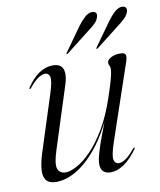

<svg xmlns="http://www.w3.org/2000/svg" viewBox="-74 -674 619 742"><g transform="rotate(-10 236.0 -303.5)"><path d="M408 -70.5Q409 -70 408.5 -68.2Q408 -66.5 407 -65Q381.5 -29 354.5 -10.5Q327.5 8 302 8Q283 8 272.8 -1.5Q262.5 -11 262.5 -31Q262.5 -47 269.8 -72.2Q277 -97.5 286.8 -124.2Q296.5 -151 305 -172.8Q313.5 -194.5 315 -204L317.5 -202.5Q290.5 -144.5 260.2 -104.2Q230 -64 200 -39.2Q170 -14.5 141.8 -3.2Q113.5 8 89 8Q59.5 8 48.2 -7.2Q37 -22.5 39.5 -49.8Q42 -77 53 -112L124 -333Q139.5 -381.5 135 -396.5Q130.5 -411.5 116.5 -411.5Q106 -411.5 91 -402.2Q76 -393 54 -366.5Q52 -364 50.8 -363.2Q49.5 -362.5 48.5 -363Q47.5 -364 47.8 -365.5Q48 -367 49.5 -370Q72 -403.5 97.8 -420.8Q123.5 -438 152 -438Q172 -438 182.5 -428.8Q193 -419.5 194.2 -401.2Q195.5 -383 186.5 -355L109.5 -114.5Q92 -61 99.2 -41.5Q106.5 -22 130.5 -22Q147.5 -22 174 -36Q200.5 -50 231 -81Q261.5 -112 291.2 -162.5Q321 -213 344.5 -285.5Q356 -319.5 361.5 -339.5Q367 -359.5 368.8 -370.2Q370.5 -381 370.5 -387.5Q370.5 -395 367.5 -399.2Q364.5 -403.5 364.5 -410.5Q364.5 -421 379.2 -429.5Q394 -438 416.5 -438Q434.5 -438 437.2 -428.8Q440 -419.5 433.5 -401.5L334.5 -110Q316 -56.5 319.5 -39Q323 -21.5 339 -21.5Q350 -21.5 364.8 -31Q379.5 -40.5 402 -67.5Q403.5 -69 405.2 -70Q407 -71 408 -70.5ZM279 -568.5Q294.5 -589 308.2 -601.5Q322 -614 335.5 -614.5Q347.5 -615 351.8 -608.5Q356 -602 353 -593Q349 -579 337.8 -568.2Q326.5 -557.5 311 -546L217.5 -473Q215.5 -471.5 214.2 -471.2Q213 -471 212 -471.5Q211.5 -472.5 212 -473.8Q212.5 -475 214 -477ZM396.5 -568.5Q411.5 -589 425.5 -601.5Q439.5 -614 452.5 -614.5Q464.5 -615 469 -608.5Q473.5 -602 470.5 -593Q466 -579 454.8 -568.2Q443.5 -557.5 428.5 -546L335 -473Q333 -471.5 331.8 -471.2Q330.5 -471 329.5 -471.5Q329 -472.5 329.5 -473.8Q330 -475 331 -477Z"/></g></svg>

Font: Fraunces 120pt Light
Style: Italic
Weight: 300
Italic angle: -16°
Version: Version 1.000;[b76b70a41]